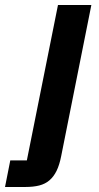

<svg xmlns="http://www.w3.org/2000/svg" viewBox="-108 -545 394 765"><path d="M-67 94H-1L123 -525H256L136 76Q129 112 117.5 135.5Q106 159 89 173.5Q72 188 48.5 194Q25 200 -7 200H-88Z"/></svg>

Font: IBM Plex Sans Cond
Style: Bold Italic
Weight: 700
Width: 3
Italic angle: -11°
Designer: Mike Abbink, Paul van der Laan, Pieter van Rosmalen
Foundry: Bold Monday
Version: Version 1.3